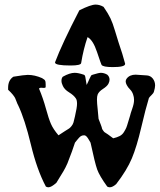

<svg xmlns="http://www.w3.org/2000/svg" viewBox="-20 -796 684 819"><path d="M326.2 -527.3Q325.2 -516.6 281.2 -516.6Q214.8 -516.6 214.8 -529.3V-530.3Q244.1 -608.4 318.4 -752Q367.2 -776.4 387.7 -776.4Q405.3 -776.4 421.9 -766.6Q441.4 -738.3 451.2 -717.8Q460.9 -697.3 470.7 -664.1Q480.5 -630.9 485.4 -616.2Q503.9 -562.5 513.7 -524.4V-523.4Q513.7 -509.8 460.9 -509.8Q418.9 -509.8 413.1 -519.5Q411.1 -522.5 394 -573.7Q377 -625 353.5 -637.7Q335.9 -586.9 326.2 -527.3ZM57.6 -346.7Q53.7 -353.5 50.3 -363.3Q46.9 -373 44.4 -377.9Q42 -382.8 34.7 -392.1Q27.3 -401.4 14.6 -413.1V-421.9Q14.6 -454.1 37.1 -468.8Q84 -476.6 98.6 -476.6Q127.9 -476.6 159.2 -462.9Q162.1 -460.9 165 -459Q168 -457 168.9 -456.5Q169.9 -456.1 171.4 -453.6Q172.9 -451.2 173.3 -450.2Q173.8 -449.2 174.3 -444.8Q174.8 -440.4 174.8 -436.5Q174.8 -432.6 174.8 -423.8Q171.9 -419.9 160.6 -421.4Q149.4 -422.9 146.5 -418Q164.1 -376 175.8 -333Q187.5 -290 197.3 -267.6Q207 -245.1 229.5 -218.8Q242.2 -227.5 256.3 -236.3Q270.5 -245.1 274.9 -248Q279.3 -251 285.2 -258.3Q291 -265.6 293.5 -273.9Q295.9 -282.2 299.8 -299.8Q308.6 -337.9 308.6 -353.5Q308.6 -369.1 303.7 -376Q294.9 -389.6 274.9 -401.9Q254.9 -414.1 248 -429.7Q242.2 -441.4 242.2 -451.2Q242.2 -462.9 248 -468.8Q277.3 -485.4 298.8 -485.4Q313.5 -485.4 336.9 -477.5Q339.8 -476.6 341.3 -474.6Q342.8 -472.7 343.8 -468.3Q344.7 -463.9 345.2 -460Q345.7 -456.1 347.2 -448.2Q348.6 -440.4 349.6 -433.6Q353.5 -440.4 356.4 -447.8Q359.4 -455.1 361.3 -459Q363.3 -462.9 365.2 -466.8Q367.2 -470.7 368.2 -472.7Q369.1 -474.6 371.1 -475.6Q373 -476.6 376 -477.5Q401.4 -485.4 410.2 -485.4Q423.8 -485.4 437.5 -477.5Q447.3 -468.8 447.3 -456.1Q447.3 -448.2 442.4 -438.5Q436.5 -427.7 418.9 -416.5Q401.4 -405.3 396.5 -392.6Q393.6 -384.8 393.6 -371.1Q393.6 -356.4 397 -326.2Q400.4 -295.9 400.4 -289.1Q405.3 -276.4 410.2 -263.7Q415 -251 415 -248.5Q415 -246.1 419.9 -239.3Q424.8 -232.4 426.3 -231.9Q427.7 -231.4 440.4 -222.7Q453.1 -213.9 462.9 -206.1Q479.5 -210 490.7 -215.8Q502 -221.7 508.8 -232.9Q515.6 -244.1 518.6 -251Q521.5 -257.8 526.9 -276.4Q532.2 -294.9 535.2 -303.7Q537.1 -312.5 542.5 -327.6Q547.9 -342.8 549.8 -352.1Q551.8 -361.3 551.8 -370.1Q551.8 -381.8 547.9 -392.6Q543.9 -405.3 534.7 -414.6Q525.4 -423.8 520.5 -433.6Q511.7 -450.2 520.5 -460.9Q533.2 -477.5 558.6 -477.5Q567.4 -477.5 586.9 -475.6Q587.9 -475.6 594.2 -475.1Q600.6 -474.6 602.1 -474.6Q603.5 -474.6 608.4 -474.1Q613.3 -473.6 615.2 -472.7Q617.2 -471.7 620.6 -470.2Q624 -468.8 626.5 -466.3Q628.9 -463.9 631.8 -460.9Q641.6 -448.2 641.6 -431.6Q641.6 -421.9 636.7 -405.3Q634.8 -398.4 626.5 -390.6Q618.2 -382.8 615.2 -377.9Q601.6 -334 582.5 -252.4Q563.5 -170.9 542.5 -120.6Q521.5 -70.3 475.6 -10.7Q460 2.9 448.2 2.9Q443.4 2.9 437.5 0Q404.3 -45.9 394.5 -73.2Q384.8 -100.6 366.2 -187.5Q364.3 -190.4 359.4 -199.2Q354.5 -208 349.6 -213.4Q344.7 -218.8 338.9 -218.8H337.9Q330.1 -218.8 324.2 -214.8Q318.4 -210.9 309.6 -199.7Q300.8 -188.5 299.8 -187.5Q291 -161.1 286.6 -148.9Q282.2 -136.7 275.4 -119.6Q268.6 -102.5 267.6 -99.1Q266.6 -95.7 259.3 -81.5Q252 -67.4 250.5 -65.4Q249 -63.5 237.3 -43.9Q225.6 -24.4 220.7 -16.6Q199.2 2.9 186.5 2.9Q181.6 2.9 175.8 0Q137.7 -71.3 111.8 -179.2Q85.9 -287.1 57.6 -346.7Z"/></svg>

Font: LPEducational
Style: Medium
Weight: 500
Designer: Based on Essays1743, by John Stracke, which says:

Based on the typeface in a 1743 English translation of the essays of 
Version: Version 001.204